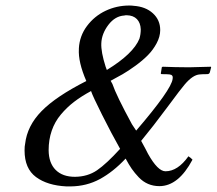

<svg xmlns="http://www.w3.org/2000/svg" viewBox="-20 -665 783 694"><path d="M309.1 -335.9Q273.9 -316.9 247.8 -296.9Q221.7 -276.9 200 -251Q178.2 -225.1 167 -192.6Q155.8 -160.2 155.8 -122.1Q156.2 -75.7 181.2 -50.8Q206.1 -25.9 251 -25.9Q296.9 -26.4 330.8 -49.6Q364.7 -72.8 414.1 -127Q383.3 -181.6 349.1 -249.8Q314.9 -317.9 309.1 -335.9ZM346.2 -508.8Q344.7 -477.5 361.8 -423.8Q362.3 -421.9 364 -418Q365.7 -414.1 366.2 -412.1Q461.9 -470.7 483.9 -524.9Q488.8 -541 488.8 -559.1Q487.8 -582.5 474.9 -595.9Q461.9 -609.4 438 -609.9Q432.1 -609.9 429.2 -608.9Q396 -606.9 371.8 -575.2Q347.7 -543.5 346.2 -508.8ZM604 -379.9Q606.9 -394.5 592.8 -396Q584 -397 564.9 -397Q559.6 -397 562 -403.8L564.9 -421.9L567.9 -423.8Q617.7 -421.9 651.9 -421.9H668.9L742.2 -423.8L743.2 -421.9L738.8 -404.8Q737.3 -397 729 -397Q710.9 -397 702.1 -396Q676.8 -394.5 647 -358.9Q635.7 -346.2 584.7 -277.3Q533.7 -208.5 490.2 -155.8Q509.8 -120.1 515.1 -108.9Q550.3 -45.9 578.1 -45.9Q622.6 -45.9 661.1 -100.1Q670.4 -94.2 675.8 -87.9Q625 7.8 556.2 7.8Q534.2 7.8 515.4 -0.2Q496.6 -8.3 481.7 -23.9Q466.8 -39.6 456.3 -54.7Q445.8 -69.8 434.1 -91.8Q389.2 -43.9 341.1 -17.8Q293 8.3 234.9 8.8H220.2Q151.4 5.4 110.1 -25.1Q68.8 -55.7 68.8 -121.1Q68.8 -137.2 70.8 -145Q78.1 -210 130.1 -263.2Q182.1 -316.4 292 -372.1Q262.2 -440.9 265.1 -487.8V-490.2Q267.6 -535.2 294.4 -571Q321.3 -606.9 361.6 -626Q401.9 -645 446.8 -645Q458 -645 462.9 -644Q506.3 -641.1 532.7 -616.9Q559.1 -592.8 559.1 -556.2Q559.1 -532.7 546.1 -508.5Q533.2 -484.4 514.6 -465.6Q496.1 -446.8 470 -427.7Q443.8 -408.7 423.1 -396.7Q402.3 -384.8 379.9 -373Q384.3 -364.7 386.2 -361.8Q400.4 -319.8 457 -215.8Q463.4 -207 472.2 -192.9Q599.6 -341.3 604 -379.9Z"/></svg>

Font: Common Serif News
Style: Italic
Weight: 450
Italic angle: -12°
Designer: Philipp H. Poll, Khaled Hosny
Foundry: Stefan Peev, Context Ltd.
Version: Version 1.026